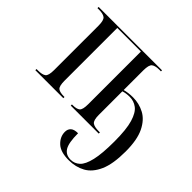

<svg xmlns="http://www.w3.org/2000/svg" viewBox="-190 -723 1150 1150"><g transform="rotate(45 385.5 -148.0)"><path d="M541 240Q471 240 438 208.5Q405 177 405 136Q405 113 419.5 99.5Q434 86 467 86Q467 167 486.5 198.5Q506 230 547 230Q580 230 604.5 207.5Q629 185 642.5 127.5Q656 70 656 -33Q656 -135 639.5 -190Q623 -245 595 -266Q567 -287 532 -287Q501 -287 477 -279V-80Q477 -34 493 -22Q509 -10 545 -10H556V0H319V-10H325Q359 -10 373 -22Q387 -34 387 -80V-526H187V-80Q187 -33 201.5 -21.5Q216 -10 251 -10H256V0H19V-10H32Q67 -10 82.5 -21.5Q98 -33 98 -80V-456Q98 -502 82.5 -514Q67 -526 32 -526H19V-536H556V-527H543Q508 -527 492.5 -515Q477 -503 477 -457V-290Q491 -294 509 -296.5Q527 -299 548 -299Q600 -299 645 -275Q690 -251 718 -194Q746 -137 746 -38Q746 68 719 128.5Q692 189 646 214.5Q600 240 541 240Z"/></g></svg>

Font: Noto Serif Display Condensed
Style: Regular
Weight: 400
Width: 3
Designer: Monotype Design Team
Foundry: Monotype Imaging Inc.
Version: Version 2.009